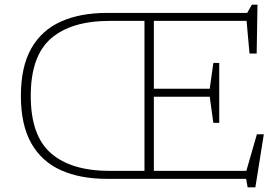

<svg xmlns="http://www.w3.org/2000/svg" viewBox="-20 -762 1194 818"><path d="M435.5 0Q322 0 239.8 -36.8Q157.5 -73.5 113.2 -151.8Q69 -230 69 -353.5Q69 -477.5 113.2 -555.5Q157.5 -633.5 239.8 -670.2Q322 -707 435.5 -707H1033L1053 -742H1077L1073.5 -534H1043L1030.5 -673H635.5V-384H873.5L889 -494H914V-238.5H889L873.5 -350H635.5V-34H1029.5L1074.5 -190H1104L1068 36H1035L1028.5 0ZM447.5 -34H595.5V-673H447.5Q283.5 -673 197.2 -598Q111 -523 111 -353.5Q111 -184 197.2 -109Q283.5 -34 447.5 -34Z"/></svg>

Font: Newsreader 6pt ExtraLight
Style: Regular
Weight: 275
Designer: Hugues Gentile
Foundry: Production Type
Version: Version 1.003; ttfautohint (v1.8.3)